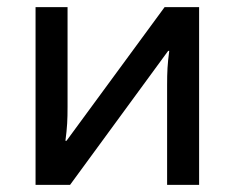

<svg xmlns="http://www.w3.org/2000/svg" viewBox="-20 -520 660 540"><path d="M80 0H177L453 -377H456C451 -339 450 -318 450 -280V0H540V-500H443L167 -124H164C169 -162 170 -183 170 -220V-500H80Z"/></svg>

Font: Perun
Style: Regular
Weight: 400
Foundry: Copyright (c) Stefan Peev, Context Ltd, 2016
Version: Version 1.089